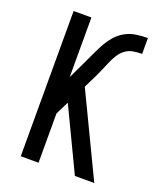

<svg xmlns="http://www.w3.org/2000/svg" viewBox="-136 -824 772 913"><g transform="rotate(20 250.0 -367.5)"><path d="M78 0V-735H168V-433L207 -515Q220 -542 232.5 -569.5Q245 -597 259 -623Q273 -649 292.5 -672.5Q312 -696 338 -711Q364 -726 394 -730.5Q424 -735 454 -735V-655Q431 -655 409 -651Q387 -647 369.5 -634Q352 -621 340 -602Q328 -583 319.5 -562.5Q311 -542 302 -522Q293 -502 284 -482L251 -415L450 0H352L201 -316L168 -249V0Z"/></g></svg>

Font: Iosevka SS04 Medium
Style: Regular
Weight: 500
Monospace: yes
Designer: Belleve Invis
Foundry: Belleve Invis
Version: Version 19.0.0; ttfautohint (v1.8.4)